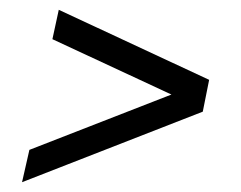

<svg xmlns="http://www.w3.org/2000/svg" viewBox="-20 -449 492 392"><path d="M25 -77 40 -143 330 -256 87 -369 100 -429 407 -286 394 -221Z"/></svg>

Font: Saira ExtraCondensed
Style: Italic
Weight: 400
Width: 2
Italic angle: -12°
Designer: Hector Gatti with collaboration of the Omnibus-Type team
Foundry: Omnibus-Type
Version: Version 1.101